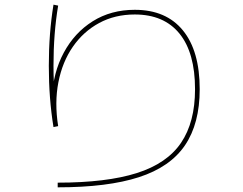

<svg xmlns="http://www.w3.org/2000/svg" viewBox="-20 -772 1040 822"><path d="M227 10Q436 10 565.5 -31Q695 -72 755 -160.5Q815 -249 815 -390Q815 -546 748.5 -628Q682 -710 557 -710Q472 -710 404.5 -673.5Q337 -637 292 -572Q247 -507 230 -420Q213 -333 229 -232L209 -228Q189 -350 189 -490Q189 -630 209 -752L229 -748Q209 -630 209 -490Q209 -455 210.5 -420.5Q212 -386 214 -352L202 -350Q207 -461 253 -546.5Q299 -632 377 -681Q455 -730 557 -730Q691 -730 763 -642Q835 -554 835 -390Q835 -243 772 -150Q709 -57 575 -13.5Q441 30 227 30Z"/></svg>

Font: M PLUS 2 Thin
Style: Regular
Weight: 100
Designer: Coji Morishita
Foundry: UNDERFOREST DESIGN
Version: Version 1.001